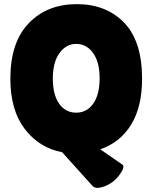

<svg xmlns="http://www.w3.org/2000/svg" viewBox="-20 -729 746 927"><path d="M30 -349Q30 -526 120 -618Q208 -709 351 -709Q492 -709 579 -620Q666 -530 666 -349Q666 -213 613 -127Q560 -41 464 -8L570 65Q587 76 554 119Q532 148 500 164Q445 190 426 168L280 6Q169 -15 99 -107Q30 -198 30 -349ZM348 -517Q299 -517 267 -472.5Q235 -428 235 -350Q235 -272 265.5 -228.5Q296 -185 348 -185Q399 -185 430 -228.5Q461 -272 461 -351Q461 -429 429.5 -473Q398 -517 348 -517Z"/></svg>

Font: FC Lilita One
Style: Regular
Weight: 400
Designer: Juan Montoreano
Foundry: Juan Montoreano
Version: Version 1.002